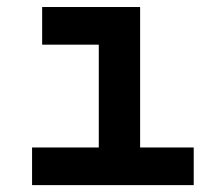

<svg xmlns="http://www.w3.org/2000/svg" viewBox="-20 -538 626 558"><path d="M73.2 0V-109.4H267.1V-408.2H102.5V-517.6H387.2V-109.4H543V0Z"/></svg>

Font: CaskaydiaCove NFP SemiBold
Style: Regular
Weight: 600
Designer: Aaron Bell
Foundry: Saja Typeworks
Version: Version 2111.001; VTT 6.35;Nerd Fonts 3.1.1